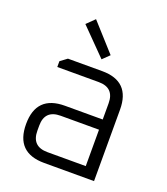

<svg xmlns="http://www.w3.org/2000/svg" viewBox="-137 -841 814 937"><g transform="rotate(20 270.0 -373.0)"><path d="M202 0Q54 0 54 -148.5Q54 -297 202 -297H398V-381Q398 -462 317 -462H102V-492L137 -518H315Q461 -518 461 -371V0ZM117 -137Q117 -55 199 -55H398V-244H199Q117 -244 117 -163ZM159 -706 200 -746 327 -605 292 -571Z"/></g></svg>

Font: Oxanium ExtraLight Light
Style: Regular
Weight: 300
Version: Version 2.000